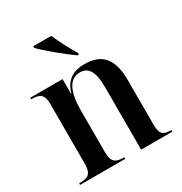

<svg xmlns="http://www.w3.org/2000/svg" viewBox="-178 -895 969 1025"><g transform="rotate(-30 306.5 -383.0)"><path d="M353 -606H362V-616C334 -661 304 -721 284 -766H173V-756C205 -721 297 -646 353 -606ZM20 0H298V-10H290C247 -10 222 -23 222 -83V-342C222 -450 250 -521 318 -521C375 -521 396 -474 396 -382V0H588V-10H584C537 -10 520 -24 520 -86V-356C520 -490 468 -547 361 -547C300 -547 245 -525 223 -445H221V-536H22V-526H30C73 -526 98 -513 98 -455V-84C98 -23 73 -10 28 -10H20Z"/></g></svg>

Font: Noto Serif Display SemiCondensed SemiBold
Style: Regular
Weight: 600
Width: 4
Designer: Monotype Design Team
Foundry: Monotype Imaging Inc.
Version: Version 2.009